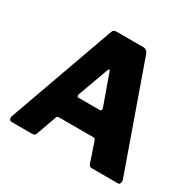

<svg xmlns="http://www.w3.org/2000/svg" viewBox="-160 -916 1105 1090"><g transform="rotate(30 392.5 -371.0)"><path d="M28 -19Q28 -26 31 -33L277 -721Q281 -733 287 -737.5Q293 -742 305 -742H479Q503 -742 513 -717L756 -31Q757 -28 757 -21Q757 -12 753.5 -6Q750 0 743 0H570Q554 0 549 -16L505 -146Q502 -152 499.5 -154.5Q497 -157 490 -157H263Q252 -157 249 -146L202 -14Q197 0 180 0H45Q37 0 32.5 -5Q28 -10 28 -19ZM445 -309Q455 -309 455 -319Q455 -325 454 -328L382 -529Q381 -535 376 -535Q372 -535 370 -529L297 -328Q295 -324 295 -318Q295 -309 307 -309Z"/></g></svg>

Font: Libre Franklin ExtraBold
Style: Regular
Weight: 800
Designer: Pablo Impallari, Rodrigo Fuenzalida
Foundry: Impallari Type
Version: Version 1.002; ttfautohint (v1.5)